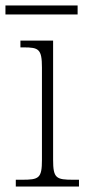

<svg xmlns="http://www.w3.org/2000/svg" viewBox="-32 -685 318 705"><path d="M-12 -632H253V-665H-12ZM26 0H258V-25H238C174 -25 163 -30 163 -99V-536H43V-511H55C110 -511 122 -505 122 -437V-98C122 -30 111 -25 48 -25H26Z"/></svg>

Font: Noto Serif Myanmar SemiCondensed ExtraLight
Style: Regular
Weight: 200
Width: 4
Designer: Ben Mitchell and the Monotype Design Team
Foundry: Monotype Imaging Inc.
Version: Version 2.106